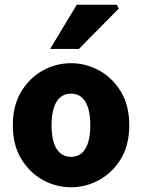

<svg xmlns="http://www.w3.org/2000/svg" viewBox="-20 -776 598 808"><path d="M279 12Q215 12 159.5 -19Q104 -50 69 -108Q34 -166 34 -249Q34 -332 69 -390Q104 -448 159.5 -479Q215 -510 279 -510Q342 -510 398 -479Q454 -448 489 -390Q524 -332 524 -249Q524 -166 489 -108Q454 -50 398 -19Q342 12 279 12ZM279 -116Q307 -116 325 -132.5Q343 -149 351.5 -178.5Q360 -208 360 -249Q360 -289 351.5 -319Q343 -349 325 -365.5Q307 -382 279 -382Q251 -382 232.5 -365.5Q214 -349 205.5 -319Q197 -289 197 -249Q197 -208 205.5 -178.5Q214 -149 232.5 -132.5Q251 -116 279 -116ZM191 -570 303 -756H471L480 -740L312 -570Z"/></svg>

Font: Source Sans 3 ExtraBold
Style: Regular
Weight: 800
Designer: Paul D. Hunt
Foundry: Adobe
Version: Version 3.052;hotconv 1.1.0;makeotfexe 2.6.0